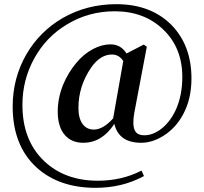

<svg xmlns="http://www.w3.org/2000/svg" viewBox="-20 -734 982 924"><path d="M439.5 169.9Q263.7 169.9 155.3 71.3Q41 -34.2 41 -221.7Q41 -357.4 106.4 -471.7Q170.9 -583 282.2 -647.5Q398.4 -713.9 540 -713.9Q705.1 -713.9 804.7 -614.3Q901.4 -515.6 901.4 -356.4Q901.4 -257.8 861.3 -183.6Q826.2 -118.2 767.6 -81.1Q713.9 -46.9 659.2 -46.9Q551.8 -46.9 530.3 -137.7Q470.7 -46.9 380.9 -46.9Q325.2 -46.9 293 -83Q257.8 -122.1 257.8 -197.3Q257.8 -260.7 283.2 -325.2Q307.6 -383.8 346.7 -430.7Q381.8 -473.6 427.7 -498Q470.7 -520.5 511.7 -520.5Q561.5 -520.5 588.9 -476.6L671.9 -519.5L686.5 -508.8L626 -189.5Q616.2 -131.8 628.9 -106.4Q639.6 -83 674.8 -83Q716.8 -83 757.8 -115.2Q801.8 -150.4 828.1 -210Q857.4 -278.3 857.4 -363.3Q857.4 -504.9 764.6 -592.8Q673.8 -679.7 532.2 -679.7Q406.2 -679.7 301.8 -616.2Q202.1 -556.6 145 -453.1Q87.9 -349.6 87.9 -229.5Q87.9 -57.6 193.4 42Q293 135.7 451.2 135.7Q566.4 135.7 661.1 86.9L672.9 113.3Q568.4 169.9 439.5 169.9ZM431.6 -110.4Q475.6 -110.4 524.4 -164.1L573.2 -440.4Q552.7 -471.7 518.6 -471.7Q462.9 -471.7 418.9 -409.2Q357.4 -319.3 357.4 -214.8Q357.4 -164.1 377.9 -136.7Q397.5 -110.4 431.6 -110.4Z"/></svg>

Font: Bpmf GenRyu Min B
Style: B
Weight: 700
Foundry: But Ko
Version: Version 1.320